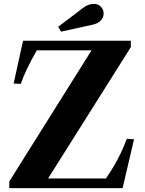

<svg xmlns="http://www.w3.org/2000/svg" viewBox="-20 -972 747 992"><path d="M28 0V-34.5L453 -712H170Q108.5 -603 87.5 -538.5L50.5 -540.5L99 -761.5H656V-728.5L228.5 -50H527.5Q552 -86 570.2 -117.2Q588.5 -148.5 604 -181.2Q619.5 -214 635.5 -255L672.5 -252.5L613.5 0ZM295.5 -808.5 280.5 -833.5 409 -931Q424 -942.5 438 -947.2Q452 -952 464.5 -952Q487.5 -952 501.5 -937Q515.5 -922 515.5 -902Q515.5 -883.5 501.8 -867Q488 -850.5 454.5 -843.5Z"/></svg>

Font: Libre Caslon Text SemiBold
Style: Regular
Weight: 600
Designer: Pablo Impallari, Rodrigo Fuenzalida, Katja Schimmel
Foundry: Pablo Impallari, Rodrigo Fuenzalida
Version: Version 2.000